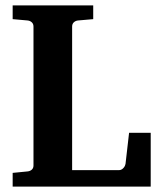

<svg xmlns="http://www.w3.org/2000/svg" viewBox="-20 -691 594 711"><path d="M26.9 0V-50.8L82 -56.2Q91.3 -57.1 97.7 -62.7Q104 -68.4 104 -78.1V-592.8Q104 -602.5 97.7 -608.4Q91.3 -614.3 82 -615.2L26.9 -620.1V-670.9H325.2V-620.1L269 -615.2Q259.8 -614.3 253.4 -608.4Q247.1 -602.5 247.1 -592.8V-61H420.9Q426.3 -61 430.4 -63.5Q434.6 -65.9 437.7 -69.6Q440.9 -73.2 442.6 -77.1Q444.3 -81.1 444.8 -84L458 -199.2H538.1V0Z"/></svg>

Font: Charis SIL Am
Style: Bold
Weight: 700
Foundry: SIL International
Version: Version 5.000